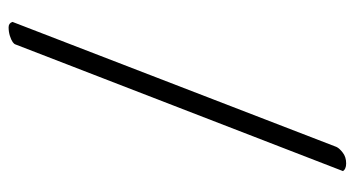

<svg xmlns="http://www.w3.org/2000/svg" viewBox="-212 -590 836 453"><g transform="rotate(-90 206.5 -363.0)"><path d="M369.1 -761.2Q378.9 -761.2 381.8 -752L86.9 12.2Q83.5 19.5 73.2 27.3Q63 35.2 47.9 35.2Q41 35.2 36.6 33.2Q32.2 31.2 31.2 29.3L29.8 27.8L329.1 -746.1Q329.6 -748 334.2 -751.5Q338.9 -754.9 348.6 -758.1Q358.4 -761.2 369.1 -761.2Z"/></g></svg>

Font: Crimson
Style: Roman
Weight: 400
Version: Version 0.8